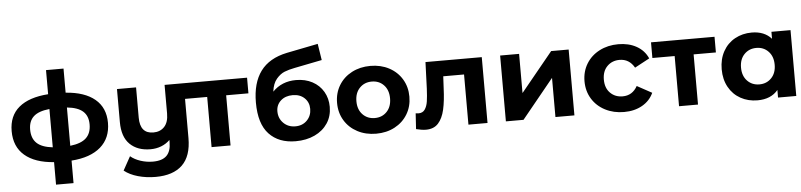

<svg xmlns="http://www.w3.org/2000/svg" viewBox="-51 -1062 6522 1563"><g transform="rotate(-5 3209.5 -280.0)"><path d="M496 10V194H353V10Q198 -1 114.5 -72.5Q31 -144 31 -271Q31 -396 113.5 -465Q196 -534 353 -545V-742H496V-545Q651 -534 734.5 -464Q818 -394 818 -271Q818 -146 734.5 -73.5Q651 -1 496 10ZM353 -111V-424Q264 -415 223 -377.5Q182 -340 182 -271Q182 -199 223 -160Q264 -121 353 -111ZM668 -271Q668 -340 626.5 -377.5Q585 -415 496 -424V-111Q585 -121 626.5 -160Q668 -199 668 -271Z M1460 -538V-90Q1460 58 1385 130Q1310 202 1167 202Q1091 202 1023.5 183Q956 164 911 128L973 16Q1006 44 1055 60Q1104 76 1155 76Q1232 76 1268 40Q1304 4 1304 -70V-88Q1274 -58 1233 -42Q1192 -26 1145 -26Q1039 -26 977 -86.5Q915 -147 915 -268V-538H1071V-291Q1071 -160 1180 -160Q1236 -160 1270 -196.5Q1304 -233 1304 -305V-538Z M1978 -410H1796V0H1641V-410H1459V-538H1978Z M2628 -243Q2628 -167 2590 -109.5Q2552 -52 2484 -20Q2416 12 2328 12Q2190 12 2111 -72Q2032 -156 2032 -330Q2032 -490 2102.5 -585.5Q2173 -681 2319 -711L2575 -762L2596 -628L2370 -583Q2323 -574 2287.5 -560Q2252 -546 2220.5 -509Q2189 -472 2181 -406Q2256 -484 2373 -484Q2448 -484 2506 -453Q2564 -422 2596 -367Q2628 -312 2628 -243ZM2468 -240Q2468 -294 2431.5 -329Q2395 -364 2335 -364Q2275 -364 2237.5 -330Q2200 -296 2200 -243Q2200 -186 2238.5 -147.5Q2277 -109 2336 -109Q2394 -109 2431 -146.5Q2468 -184 2468 -240Z M2690 -269Q2690 -349 2728 -412Q2766 -475 2833.5 -510.5Q2901 -546 2986 -546Q3071 -546 3138 -510.5Q3205 -475 3243 -412Q3281 -349 3281 -269Q3281 -189 3243 -126Q3205 -63 3138 -27.5Q3071 8 2986 8Q2901 8 2833.5 -27.5Q2766 -63 2728 -126Q2690 -189 2690 -269ZM3123 -269Q3123 -337 3084.5 -377.5Q3046 -418 2986 -418Q2926 -418 2887 -377.5Q2848 -337 2848 -269Q2848 -201 2887 -160.5Q2926 -120 2986 -120Q3046 -120 3084.5 -160.5Q3123 -201 3123 -269Z M3896 -538V0H3740V-410H3570L3565 -315Q3561 -209 3545 -139Q3529 -69 3493 -29Q3457 11 3393 11Q3359 11 3312 -1L3320 -129Q3336 -127 3343 -127Q3378 -127 3395.5 -152.5Q3413 -178 3419 -217.5Q3425 -257 3428 -322L3436 -538Z M4046 -538H4201V-218L4463 -538H4606V0H4451V-320L4190 0H4046Z M4712 -269Q4712 -349 4750.5 -412Q4789 -475 4857.5 -510.5Q4926 -546 5012 -546Q5097 -546 5160.5 -510.5Q5224 -475 5253 -409L5132 -344Q5090 -418 5011 -418Q4950 -418 4910 -378Q4870 -338 4870 -269Q4870 -200 4910 -160Q4950 -120 5011 -120Q5091 -120 5132 -194L5253 -128Q5224 -64 5160.5 -28Q5097 8 5012 8Q4926 8 4857.5 -27.5Q4789 -63 4750.5 -126Q4712 -189 4712 -269Z M5798 -410H5616V0H5461V-410H5279V-538H5798Z M6419 -538V0H6270V-62Q6212 8 6102 8Q6026 8 5964.5 -26Q5903 -60 5868 -123Q5833 -186 5833 -269Q5833 -352 5868 -415Q5903 -478 5964.5 -512Q6026 -546 6102 -546Q6205 -546 6263 -481V-538ZM6266 -269Q6266 -337 6227 -377.5Q6188 -418 6129 -418Q6069 -418 6030 -377.5Q5991 -337 5991 -269Q5991 -201 6030 -160.5Q6069 -120 6129 -120Q6188 -120 6227 -160.5Q6266 -201 6266 -269Z"/></g></svg>

Font: mBank
Style: Bold
Weight: 700
Designer: Julieta Ulanovsky
Foundry: Julieta Ulanovsky
Version: Version 7.200